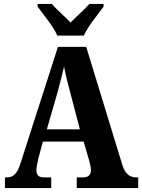

<svg xmlns="http://www.w3.org/2000/svg" viewBox="-20 -951 719 971"><path d="M270 -771H404C423 -816 477 -880 504 -918V-931H432C411 -906 363 -865 337 -837C310 -865 263 -906 242 -931H170V-918C197 -880 251 -816 270 -771ZM5 0H239V-54H200C174 -54 164 -68 164 -91C164 -109 172 -138 175 -154L197 -235H403L431 -139C434 -127 440 -105 440 -89C440 -64 422 -54 402 -54H368V0H679V-54H669C637 -54 613 -71 599 -116L416 -714H273L84 -126C66 -67 44 -54 13 -54H5ZM217 -297 272 -488C283 -528 294 -573 304 -614C312 -572 323 -527 335 -484L384 -297Z"/></svg>

Font: Noto Serif Condensed ExtraBold
Style: Regular
Weight: 800
Width: 3
Designer: Monotype Design Team
Foundry: Monotype Imaging Inc.
Version: Version 2.013